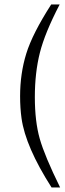

<svg xmlns="http://www.w3.org/2000/svg" viewBox="-20 -658 287 853"><path d="M209 174.8Q93.3 -6.3 75.7 -132.3Q69.3 -177.7 69.3 -230.5Q69.3 -331.1 96.7 -419.7Q124 -508.3 207.5 -638.2H245.1Q179.2 -511.7 157 -423.1Q134.8 -334.5 134.8 -226.6Q134.8 -118.7 156.5 -42Q178.2 34.7 247.1 174.8Z"/></svg>

Font: RIT Meera New
Style: Regular
Weight: 400
Designer: Hussain K H
Foundry: RIT
Version: 1.6.2